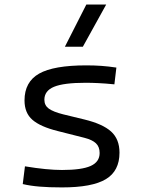

<svg xmlns="http://www.w3.org/2000/svg" viewBox="-20 -815 626 845"><path d="M252.9 9.8Q195.3 9.8 154.3 6.3Q113.3 2.9 80.1 -4.9L89.8 -83Q187 -66.9 252.9 -66.9Q339.8 -66.9 379.2 -84.7Q418.5 -102.5 418.5 -141.6Q418.5 -168.9 402.3 -184.3Q386.2 -199.7 351.6 -208.5L233.9 -238.3Q157.7 -257.3 122.8 -287.6Q87.9 -317.9 87.9 -373Q87.9 -454.6 152.1 -491Q216.3 -527.3 359.4 -527.3Q395 -527.3 426 -525.1Q457 -522.9 492.2 -517.6L483.4 -443.8Q443.4 -447.8 413.6 -449.2Q383.8 -450.7 356.4 -450.7Q260.7 -450.7 218 -433.1Q175.3 -415.5 175.3 -376Q175.3 -351.1 194.8 -336.9Q214.4 -322.8 257.3 -312L351.6 -289.1Q432.1 -269.5 469 -236.1Q505.9 -202.6 505.9 -143.1Q505.9 -62.5 445.8 -26.4Q385.7 9.8 252.9 9.8ZM265.6 -609.4 359.9 -794.9H447.3L344.7 -609.4Z"/></svg>

Font: CaskaydiaMono NF SemiLight
Style: Regular
Weight: 350
Designer: Aaron Bell
Foundry: Saja Typeworks
Version: Version 2111.001; ttfautohint (v1.8.4);Nerd Fonts 3.1.1